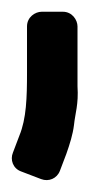

<svg xmlns="http://www.w3.org/2000/svg" viewBox="-43 -711 152 327"><path d="M27 -406C40 -401 54 -407 59 -420L70 -449C76 -466 81 -482 83 -498C85 -518 91 -533 89 -564V-666C89 -677 80 -691 64 -691H28C17 -691 3 -682 3 -666V-587C3 -545 2 -509 -10 -480L-21 -451C-26 -439 -21 -424 -7 -419Z"/></svg>

Font: Reckless Catfish
Style: Heavy
Weight: 400
Foundry: Cannot Into Space Fonts
Version: Version 0.2894